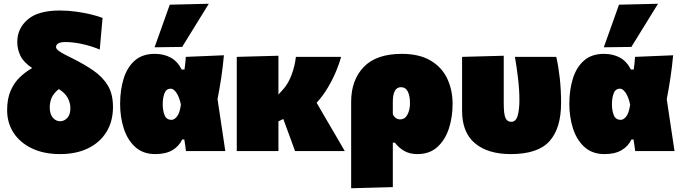

<svg xmlns="http://www.w3.org/2000/svg" viewBox="-20 -805 3640 1023"><path d="M300 16Q214 16 150.5 -14.2Q87 -44.5 52.5 -97.2Q18 -150 18 -218Q18 -279.5 37 -322.5Q56 -365.5 86.5 -394.2Q117 -423 151.5 -442.5Q106 -472.5 89 -507.5Q72 -542.5 72 -581Q72 -653.5 127.8 -701.2Q183.5 -749 298.5 -749Q342 -749 385.2 -743Q428.5 -737 465.5 -728Q502.5 -719 526.5 -709.5L511.5 -541Q466 -560 417.8 -570.5Q369.5 -581 328.5 -581Q278.5 -581 278.5 -553.5Q278.5 -538 330 -512L365 -494.5Q429.5 -462.5 478.5 -428.5Q527.5 -394.5 554.8 -349Q582 -303.5 582 -235Q582 -158.5 547.2 -102Q512.5 -45.5 449.2 -14.8Q386 16 300 16ZM245 -233Q245 -198 261 -178.5Q277 -159 301 -159Q321.5 -159 338.2 -176.2Q355 -193.5 355 -228.5Q355 -256 341.5 -282.2Q328 -308.5 293.5 -330.5Q263.5 -306 254.2 -281.8Q245 -257.5 245 -233Z M807.5 16Q742 16 700.5 -21.8Q659 -59.5 639.5 -120.5Q620 -181.5 620 -251Q620 -325.5 638.8 -386Q657.5 -446.5 698 -482.2Q738.5 -518 804.5 -518Q853.5 -518 890 -497.8Q926.5 -477.5 948 -434.5H963Q965.5 -451 967.2 -467.5Q969 -484 970 -502L1173 -510.5Q1168 -452.5 1158.8 -391Q1149.5 -329.5 1139 -276.5Q1149.5 -207 1159.8 -138.2Q1170 -69.5 1180.5 0H971Q969 -15.5 966.8 -31Q964.5 -46.5 962 -62H951Q934.5 -26.5 899 -5.2Q863.5 16 807.5 16ZM894 -166.5Q908.5 -166.5 923 -184.2Q937.5 -202 944 -247.5Q934.5 -290.5 919.5 -311.5Q904.5 -332.5 890 -332.5Q865.5 -332.5 856.2 -307.8Q847 -283 847 -249Q847 -217 856.8 -191.8Q866.5 -166.5 894 -166.5ZM803.5 -553Q824 -610 844.2 -666.8Q864.5 -723.5 884.5 -780L1092.5 -785Q1055.5 -725 1020 -667.5Q984.5 -610 950.5 -555Z M1241.5 0V-502L1463.5 -508V-301L1489.5 -330Q1516.5 -360 1534 -407.5Q1551.5 -455 1556.5 -502H1797.5Q1789 -469.5 1771.2 -426.5Q1753.5 -383.5 1727.2 -339Q1701 -294.5 1667 -257.5L1711.5 -181Q1735.5 -140 1763 -93Q1790.5 -46 1817 0H1552Q1542.5 -26.5 1533.2 -52Q1524 -77.5 1514 -104L1489.5 -171L1463.5 -158.5V0Z M1851 198V-263Q1851 -378 1918 -448Q1985 -518 2120.5 -518Q2214.5 -518 2274.5 -482.2Q2334.5 -446.5 2363 -386Q2391.5 -325.5 2391.5 -251Q2391.5 -181.5 2371.8 -120.5Q2352 -59.5 2310.5 -21.8Q2269 16 2203.5 16Q2163 16 2133.8 -0.8Q2104.5 -17.5 2084 -45H2073V192ZM2111.5 -169Q2138 -169 2151.2 -194.8Q2164.5 -220.5 2164.5 -254.5Q2164.5 -294 2152.8 -317.2Q2141 -340.5 2116.5 -340.5Q2094 -340.5 2083.5 -320.2Q2073 -300 2073 -263V-197Q2077 -186 2087.2 -177.5Q2097.5 -169 2111.5 -169Z M2701.5 16Q2579.5 16 2510.8 -41.5Q2442 -99 2442 -215V-502L2664 -508V-254Q2664 -197 2673.2 -176.5Q2682.5 -156 2704 -156Q2729 -156 2738.2 -189Q2747.5 -222 2747.5 -271.5Q2747.5 -325.5 2740 -388.8Q2732.5 -452 2723.5 -502H2944Q2956 -448.5 2962.8 -386.8Q2969.5 -325 2969.5 -256Q2969.5 -122 2908 -53Q2846.5 16 2701.5 16Z M3201 16Q3135.5 16 3094 -21.8Q3052.5 -59.5 3033 -120.5Q3013.5 -181.5 3013.5 -251Q3013.5 -325.5 3032.2 -386Q3051 -446.5 3091.5 -482.2Q3132 -518 3198 -518Q3247 -518 3283.5 -497.8Q3320 -477.5 3341.5 -434.5H3356.5Q3359 -451 3360.8 -467.5Q3362.5 -484 3363.5 -502L3566.5 -510.5Q3561.5 -452.5 3552.2 -391Q3543 -329.5 3532.5 -276.5Q3543 -207 3553.2 -138.2Q3563.5 -69.5 3574 0H3364.5Q3362.5 -15.5 3360.2 -31Q3358 -46.5 3355.5 -62H3344.5Q3328 -26.5 3292.5 -5.2Q3257 16 3201 16ZM3287.5 -166.5Q3302 -166.5 3316.5 -184.2Q3331 -202 3337.5 -247.5Q3328 -290.5 3313 -311.5Q3298 -332.5 3283.5 -332.5Q3259 -332.5 3249.8 -307.8Q3240.5 -283 3240.5 -249Q3240.5 -217 3250.2 -191.8Q3260 -166.5 3287.5 -166.5ZM3197 -553Q3217.5 -610 3237.8 -666.8Q3258 -723.5 3278 -780L3486 -785Q3449 -725 3413.5 -667.5Q3378 -610 3344 -555Z"/></svg>

Font: Commissioner Black
Style: Regular
Weight: 900
Designer: Kostas Bartsokas
Foundry: Kostas Bartsokas
Version: Version 1.000; ttfautohint (v1.8.3)